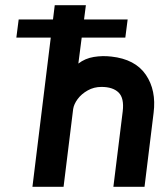

<svg xmlns="http://www.w3.org/2000/svg" viewBox="-20 -720 642 740"><path d="M537 0H417L453 -291Q459 -342 437 -363.5Q415 -385 371 -385Q342 -385 318 -371.5Q294 -358 279.5 -338.5Q265 -319 262 -300L225 0H105L191 -700H311L282 -475Q308 -495 341.5 -500.5Q375 -506 409 -502Q501 -492 542 -432Q583 -372 572 -285ZM463 -575H43L52 -645H472Z"/></svg>

Font: Kulim Park
Style: Bold Italic
Weight: 700
Italic angle: -8°
Designer: Noponies / Dale Sattler
Foundry: Noponies
Version: Version 1.000; ttfautohint (v1.8.3)